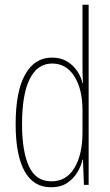

<svg xmlns="http://www.w3.org/2000/svg" viewBox="-20 -780 464 810"><path d="M195 10Q121 10 83.5 -58Q46 -126 46 -256Q46 -394 86 -465.5Q126 -537 199 -537Q237 -537 263.5 -520.5Q290 -504 306.5 -479Q323 -454 328 -429H330Q329 -448 328.5 -464.5Q328 -481 328 -497V-760H354V0H334L330 -106H328Q322 -79 306 -52.5Q290 -26 263 -8Q236 10 195 10ZM197 -15Q260 -15 294 -71.5Q328 -128 328 -221V-315Q328 -403 294 -457.5Q260 -512 200 -512Q138 -512 105.5 -447Q73 -382 73 -256Q73 -142 102 -78.5Q131 -15 197 -15Z"/></svg>

Font: Noto Sans Lao Looped ExtraCondensed Thin
Style: Regular
Weight: 100
Width: 2
Designer: Mark Frömberg, Ben Mitchell
Foundry: The Fontpad Ltd
Version: Version 1.002; ttfautohint (v1.8.4.7-5d5b)